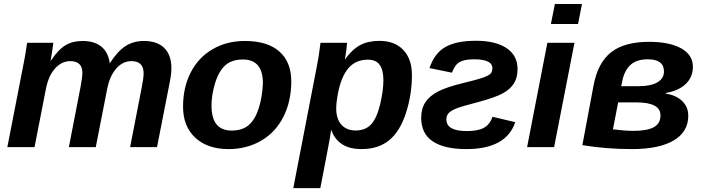

<svg xmlns="http://www.w3.org/2000/svg" viewBox="-20 -745 3553 972"><path d="M645.5 -435.5Q601.1 -435.5 568.4 -397.9Q535.6 -360.4 522.9 -296.4L464.8 0H328.6L388.7 -310.1Q397 -354.5 397 -376.5Q397 -435.5 335.4 -435.5Q292.5 -435.5 259 -398.7Q225.6 -361.8 212.4 -294.9L154.8 0H17.1L98.1 -415.5Q107.9 -461.9 117.2 -528.3H250Q250 -522.9 244.9 -490.5Q239.7 -458 236.3 -438H237.8Q275.4 -494.6 311.8 -516.1Q348.1 -537.6 397.9 -537.6Q458.5 -537.6 493.7 -508.5Q528.8 -479.5 535.6 -424.3Q574.7 -485.4 615 -511.5Q655.3 -537.6 708.5 -537.6Q775.9 -537.6 811.8 -502Q847.7 -466.3 847.7 -398.9Q847.7 -367.7 837.4 -318.8L774.9 0H638.7L698.2 -306.2Q707 -350.1 707 -374V-376.5Q705.6 -435.5 645.5 -435.5Z M1454.6 -333.5Q1454.6 -232.4 1414.8 -153.8Q1375 -75.2 1302 -32.7Q1229 9.8 1137.2 9.8Q1030.8 9.8 968.8 -47.6Q906.7 -105 906.7 -204.6Q906.7 -302.7 945.6 -378.4Q984.4 -454.1 1056.2 -495.8Q1127.9 -537.6 1219.7 -537.6Q1334.5 -537.6 1394.5 -484.1Q1454.6 -430.7 1454.6 -333.5ZM1311 -323.2Q1311 -443.8 1209.5 -443.8Q1153.8 -443.8 1120.8 -414.6Q1087.9 -385.3 1069.3 -325.4Q1050.8 -265.6 1050.8 -210.4Q1050.8 -84 1152.3 -84Q1207 -84 1239 -111.6Q1271 -139.2 1289.3 -195.3Q1307.6 -251.5 1311 -323.2Z M1842.3 -442.9Q1780.8 -442.9 1743.9 -399.9Q1707 -356.9 1690.4 -270.5Q1682.1 -225.1 1682.1 -195.8Q1682.1 -143.6 1708 -114Q1733.9 -84.5 1780.3 -84.5Q1830.1 -84.5 1858.9 -115.7Q1887.7 -147 1904.3 -216.3Q1920.9 -285.6 1920.9 -338.9Q1920.9 -390.6 1902.1 -416.7Q1883.3 -442.9 1842.3 -442.9ZM1727.5 -445.8Q1762.7 -494.6 1803 -516.4Q1843.3 -538.1 1900.9 -538.1Q1978.5 -538.1 2022 -491.9Q2065.4 -445.8 2065.4 -365.2Q2065.4 -266.6 2035.2 -173.1Q2004.9 -79.6 1950 -34.9Q1895 9.8 1810.1 9.8Q1749 9.8 1710.9 -15.6Q1672.9 -41 1657.2 -86.9H1656.2Q1652.8 -56.6 1640.6 4.9L1601.6 207.5H1464.8L1583.5 -406.7L1593.3 -460.4L1602.5 -528.3H1736.8Q1736.8 -521.5 1733.2 -490.5Q1729.5 -459.5 1725.6 -445.8Z M2380.9 -444.8Q2330.6 -444.8 2306.4 -430.7Q2282.2 -416.5 2268.1 -377L2154.3 -400.4Q2179.7 -476.1 2235.1 -507.3Q2290.5 -538.6 2389.2 -538.6Q2489.3 -538.6 2544.7 -501.2Q2600.1 -463.9 2600.1 -395.5Q2600.1 -352.5 2582 -323.2Q2564 -293.9 2526.1 -272.9Q2488.3 -252 2403.3 -229Q2313 -205.6 2287.4 -194.8Q2261.7 -184.1 2250.7 -171.6Q2239.7 -159.2 2239.7 -140.6Q2239.7 -81.5 2342.8 -81.5Q2400.9 -81.5 2430.4 -98.4Q2460 -115.2 2473.6 -153.8L2588.4 -126.5Q2543 9.8 2340.3 9.8Q2229.5 9.8 2170.9 -29.3Q2112.3 -68.4 2112.3 -148.4Q2112.3 -194.8 2133.3 -227.1Q2154.3 -259.3 2198 -282Q2241.7 -304.7 2329.1 -325.7Q2377 -337.4 2405.3 -345.7Q2433.6 -354 2448.5 -361.8Q2463.4 -369.6 2468 -378.4Q2472.7 -387.2 2472.7 -399.9Q2472.7 -409.2 2468.3 -417.2Q2463.9 -425.3 2453.4 -431.4Q2442.9 -437.5 2425.3 -441.2Q2407.7 -444.8 2380.9 -444.8Z M2769 -623.5 2789.1 -724.6H2926.3L2906.2 -623.5ZM2648.4 0 2751 -528.3H2888.2L2785.2 0Z M3487.8 -406.7Q3487.8 -355 3451.9 -320.3Q3416 -285.6 3351.1 -274.4L3350.6 -271Q3402.8 -263.2 3433.6 -233.4Q3464.4 -203.6 3464.4 -159.2Q3464.4 -77.6 3390.4 -33.9Q3316.4 9.8 3179.2 9.8Q3048.3 9.8 2928.2 -10.3L2984.9 -312.5Q3006.3 -427.2 3073.5 -480.2Q3140.6 -533.2 3265.6 -533.2Q3370.1 -533.2 3429 -500Q3487.8 -466.8 3487.8 -406.7ZM3083 -90.3Q3144 -82.5 3186.5 -82.5Q3256.3 -82.5 3290 -101.1Q3323.7 -119.6 3323.7 -161.1Q3323.7 -226.6 3202.1 -226.6H3109.4ZM3211.4 -308.6Q3274.4 -308.6 3307.9 -328.1Q3341.3 -347.7 3341.3 -383.3Q3341.3 -444.8 3259.3 -444.8Q3202.1 -444.8 3171.1 -415.8Q3140.1 -386.7 3129.4 -331.1L3125 -308.6Z"/></svg>

Font: Liberation Sans
Style: Bold Italic
Weight: 700
Italic angle: -12°
Designer: Steve Matteson
Foundry: Ascender Corporation
Version: Version 2.1.5